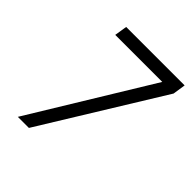

<svg xmlns="http://www.w3.org/2000/svg" viewBox="-197 -859 993 993"><g transform="rotate(45 300.0 -362.5)"><path d="M490.5 -656H146.5L157.5 -725H585L574.5 -655L171 0H90Z"/></g></svg>

Font: JuliaMono Light
Style: Italic
Weight: 300
Italic angle: -9°
Monospace: yes
Designer: cormullion
Foundry: corm
Version: Version 0.054; ttfautohint (v1.8.4)